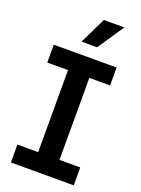

<svg xmlns="http://www.w3.org/2000/svg" viewBox="-176 -1038 820 1114"><g transform="rotate(20 234.0 -480.5)"><path d="M427.9 0H39.8V-110.4H168V-616.8H39.8V-727.3H427.9V-616.8H299.7V-110.4H427.9ZM281.2 -799H185L264.2 -961.3H390.3Z"/></g></svg>

Font: Linik Sans SemiBold
Style: Regular
Weight: 600
Designer: Fonts by Rasmus Andersson / Changes by Cristiano Sobral with parts from Marc Monis
Foundry: rsms
Version: Version 3.020; ttfautohint (v1.6)